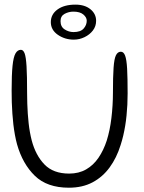

<svg xmlns="http://www.w3.org/2000/svg" viewBox="-20 -814 636 850"><path d="M285 17Q188.5 17 134.2 -35.8Q80 -88.5 55.5 -175Q50 -195 46 -217.2Q42 -239.5 39.2 -262.8Q36.5 -286 34.8 -310.8Q33 -335.5 32.2 -361Q31.5 -386.5 31.5 -413Q31.5 -483 35.5 -522.5Q39.5 -562 48.8 -577.8Q58 -593.5 72.5 -593.5Q83 -593.5 89 -577.8Q95 -562 97.5 -520.5Q100 -479 100 -401Q100 -378 100.8 -355.2Q101.5 -332.5 103 -310.8Q104.5 -289 106.8 -268.5Q109 -248 112.5 -228.8Q116 -209.5 120.5 -192Q138 -126 177 -85.8Q216 -45.5 286 -45.5Q329 -45.5 361.2 -64Q393.5 -82.5 416 -115.5Q438.5 -148.5 452.5 -191.5Q459.5 -214 464.8 -239.2Q470 -264.5 473.2 -291.5Q476.5 -318.5 478.2 -346.8Q480 -375 480 -403.5Q480 -475 482.8 -514.2Q485.5 -553.5 493.2 -569.2Q501 -585 515 -585Q527.5 -585 534 -567.5Q540.5 -550 542.8 -509.5Q545 -469 545 -400Q545 -375 543.8 -350.5Q542.5 -326 540.2 -302.8Q538 -279.5 534.2 -257Q530.5 -234.5 525.5 -213.2Q520.5 -192 514 -172Q496.5 -115.5 465.5 -73Q434.5 -30.5 389.8 -6.8Q345 17 285 17ZM307 -638.5Q267 -638.5 236 -660Q205 -681.5 205 -716Q205 -750.5 234.5 -772Q264 -793.5 314 -793.5Q355.5 -793.5 380.5 -773Q405.5 -752.5 405.5 -722Q405.5 -697.5 391.2 -679Q377 -660.5 354.2 -649.5Q331.5 -638.5 307 -638.5ZM305.5 -672Q336.5 -672 350.2 -687.5Q364 -703 364 -722.5Q364 -737 349 -749.8Q334 -762.5 305 -762.5Q284.5 -762.5 266.2 -752.8Q248 -743 248 -720.5Q248 -695.5 266.2 -683.8Q284.5 -672 305.5 -672Z"/></svg>

Font: Gluten ExtraLight
Style: Regular
Weight: 250
Designer: Tyler Finck
Foundry: Etcetera Type Company
Version: Version 1.300